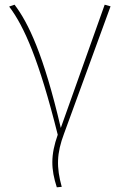

<svg xmlns="http://www.w3.org/2000/svg" viewBox="-20 -586 515 818"><path d="M42 -566 19 -558C83 -474 147 -328 226 -12C195 76 197 134 222 212L243 210C220 126 221 68 253 -17L451 -559L426 -566L239 -41C166 -354 100 -490 42 -566Z"/></svg>

Font: Glow Sans SC Normal Thin
Style: Regular
Weight: 100
Designer: Ryoko NISHIZUKA (kana, bopomofo & ideographs); Paul D. Hunt (Latin, Greek & Cyrillic); Sandoll Communications, Soo-young
Version: Version 0.93